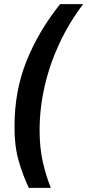

<svg xmlns="http://www.w3.org/2000/svg" viewBox="-20 -770 421 926"><path d="M119 136Q90 76 69.5 3.5Q49 -69 50 -162Q50 -332 108.5 -477Q167 -622 270 -750H381Q314 -662 267 -561.5Q220 -461 195.5 -354.5Q171 -248 171 -142Q171 -57 186.5 11Q202 79 225 136Z"/></svg>

Font: Cabin VF Beta
Style: Italic
Weight: 400
Italic angle: -7°
Designer: Pablo Impallari
Foundry: Pablo Impallari. http://www.impallari.com Igino Marini. http://www.ikern.com
Version: Version 2.300